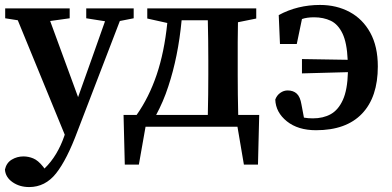

<svg xmlns="http://www.w3.org/2000/svg" viewBox="-20 -513 1586 777"><path d="M329 -439V-479H521V-439L465 -428L294 17Q251 133 207 188.5Q163 244 98 244Q59 244 30.5 224Q2 204 0 173Q6 146 27.5 133Q49 120 75 120Q95 120 114.5 128Q134 136 154 161L160 169Q187 143 207 109.5Q227 76 240 38L242 32L52 -431L1 -439V-479H262V-439L183 -428L296 -120L353 -280L405 -427Z M661 -163Q651 -132 638.5 -103Q626 -74 612 -48H821Q822 -86 822.5 -131Q823 -176 823 -210V-269Q823 -304 822.5 -349Q822 -394 821 -431H715Q701 -283 661 -163ZM576 -438V-479H1017V-438L943 -423Q942 -386 942 -343.5Q942 -301 942 -269V-210Q942 -176 942.5 -131Q943 -86 944 -48H1029L1024 153H967L941 0H569L542 153H485L480 -48H533Q583 -119 614 -210.5Q645 -302 657 -420Z M1259 14Q1186 14 1141 -22Q1096 -58 1094 -110Q1100 -127 1114 -137Q1128 -147 1144 -147Q1167 -147 1181 -134Q1195 -121 1200 -90L1210 -37Q1227 -34 1246 -34Q1288 -34 1318.5 -51Q1349 -68 1367.5 -108.5Q1386 -149 1388 -221L1202 -216V-274L1387 -271Q1384 -340 1366 -377.5Q1348 -415 1318.5 -429Q1289 -443 1251 -443Q1222 -443 1202 -436L1181 -335H1113L1108 -452Q1184 -493 1275 -493Q1342 -493 1395 -464.5Q1448 -436 1478.5 -380.5Q1509 -325 1509 -244Q1509 -120 1445 -53Q1381 14 1259 14Z"/></svg>

Font: Source Serif 4 Semibold
Style: Regular
Weight: 600
Designer: Frank Grießhammer
Foundry: Adobe
Version: Version 4.005;hotconv 1.1.0;makeotfexe 2.6.0